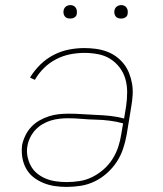

<svg xmlns="http://www.w3.org/2000/svg" viewBox="-20 -727 640 755"><path d="M242 8Q218 8 194.5 4.5Q171 1 149.5 -8Q128 -17 110.5 -31Q93 -45 82 -65.5Q71 -86 67.5 -109.5Q64 -133 67 -157Q71 -176 80 -194.5Q89 -213 103 -228Q117 -243 135.5 -253.5Q154 -264 173 -270Q192 -276 211.5 -278Q231 -280 250 -280Q278 -280 305.5 -278Q333 -276 360.5 -275Q388 -274 415 -271Q442 -268 468 -261L476 -310Q480 -337 480 -364.5Q480 -392 473 -416.5Q466 -441 450.5 -461.5Q435 -482 413.5 -495.5Q392 -509 365.5 -514Q339 -519 312 -519Q284 -519 256 -513.5Q228 -508 201.5 -494.5Q175 -481 153.5 -460Q132 -439 117 -413L98 -422Q115 -450 138.5 -473Q162 -496 191 -511Q220 -526 250.5 -532Q281 -538 312 -538Q334 -538 356.5 -535Q379 -532 399.5 -524.5Q420 -517 437 -504.5Q454 -492 467 -475.5Q480 -459 488 -438.5Q496 -418 499.5 -396.5Q503 -375 501.5 -352Q500 -329 496 -307L478 -197Q473 -169 464 -142Q455 -115 439 -90.5Q423 -66 400.5 -46Q378 -26 352 -13.5Q326 -1 298 3.5Q270 8 242 8ZM242 -11Q267 -11 293 -15Q319 -19 343 -31Q367 -43 387.5 -61Q408 -79 422.5 -102Q437 -125 445 -149.5Q453 -174 457 -200L464 -242Q438 -249 411 -252.5Q384 -256 356.5 -256.5Q329 -257 302 -259.5Q275 -262 247 -262Q230 -262 213 -260Q196 -258 179.5 -253Q163 -248 147 -238.5Q131 -229 119 -216Q107 -203 99 -187Q91 -171 88 -154Q84 -133 88 -112.5Q92 -92 101.5 -74.5Q111 -57 126.5 -44.5Q142 -32 160.5 -24.5Q179 -17 200 -14Q221 -11 242 -11ZM456 -654Q450 -654 444 -656Q438 -658 434.5 -663Q431 -668 430 -674Q429 -680 430 -686Q431 -691 433.5 -695Q436 -699 439.5 -701.5Q443 -704 447.5 -705.5Q452 -707 456 -707Q463 -707 468.5 -704.5Q474 -702 477.5 -697Q481 -692 482 -686Q483 -680 482 -674Q482 -669 479.5 -665Q477 -661 473 -658.5Q469 -656 465 -655Q461 -654 456 -654ZM256 -654Q250 -654 244 -656Q238 -658 234.5 -663Q231 -668 230 -674Q229 -680 230 -686Q231 -691 233.5 -695Q236 -699 239.5 -701.5Q243 -704 247.5 -705.5Q252 -707 256 -707Q263 -707 268.5 -704.5Q274 -702 277.5 -697Q281 -692 282 -686Q283 -680 282 -674Q282 -669 279.5 -665Q277 -661 273 -658.5Q269 -656 265 -655Q261 -654 256 -654Z"/></svg>

Font: Iosevka Slab Thin Extended
Style: Italic
Weight: 100
Width: 7
Italic angle: -9°
Monospace: yes
Designer: Belleve Invis
Foundry: Belleve Invis
Version: Version 11.1.0; ttfautohint (v1.8.3)